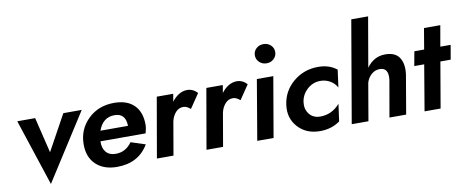

<svg xmlns="http://www.w3.org/2000/svg" viewBox="-70 -1090 3512 1449"><g transform="rotate(-10 1686.5 -365.0)"><path d="M52 -460H189L255 -187L405 -460H546L220 50Z M735 10Q634 10 574.5 -46Q515 -102 515 -200Q515 -314 594 -392Q673 -470 795 -470Q894 -470 947.5 -417Q1001 -364 1001 -267Q1001 -239 990 -202H644Q642 -150 667.5 -119.5Q693 -89 742 -89Q819 -89 866 -156L977 -120Q900 10 735 10ZM783 -378Q692 -378 658 -281H869Q867 -378 783 -378Z M1359 -324Q1330 -349 1306 -349Q1270 -350 1245.5 -322.5Q1221 -295 1212 -255L1168 0H1041L1121 -460H1247L1237 -401Q1288 -468 1353 -470Q1401 -470 1433 -433Z M1739 -324Q1710 -349 1686 -349Q1650 -350 1625.5 -322.5Q1601 -295 1592 -255L1548 0H1421L1501 -460H1627L1617 -401Q1668 -468 1733 -470Q1781 -470 1813 -433Z M1926.5 -585.5Q1904 -607 1904 -638Q1904 -669 1926.5 -690Q1949 -711 1982 -711Q2015 -711 2037.5 -690Q2060 -669 2060 -638Q2060 -607 2037.5 -585.5Q2015 -564 1982 -564Q1949 -564 1926.5 -585.5ZM1888 -460H2014L1935 0H1810Z M2205 -230Q2197 -176 2226 -137.5Q2255 -99 2309 -98Q2399 -97 2462 -169L2444 -37Q2379 10 2291 10Q2185 10 2122 -59.5Q2059 -129 2073 -230Q2087 -334 2168 -402Q2249 -470 2358 -470Q2444 -470 2501 -424L2483 -290Q2465 -324 2431 -343.5Q2397 -363 2357 -363Q2300 -363 2257 -324.5Q2214 -286 2205 -230Z M2872 -280Q2883 -371 2817 -373Q2779 -374 2750.5 -349Q2722 -324 2711 -286L2662 0H2534L2668 -780H2797L2731 -398Q2786 -475 2874 -475Q2951 -475 2982 -426.5Q3013 -378 3002 -298L2951 0H2823Z M3095 -460H3170L3197 -620H3322L3294 -460H3373L3354 -350H3275L3215 0H3092L3151 -350H3075Z"/></g></svg>

Font: Jost* 600 Semi
Style: Italic
Weight: 600
Italic angle: -10°
Version: Version 3.500